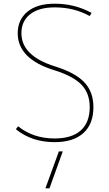

<svg xmlns="http://www.w3.org/2000/svg" viewBox="-20 -760 592 1040"><path d="M226 260 299 60H320L248 260ZM276 -720Q191 -720 143.5 -683Q96 -646 96 -580Q96 -457 279 -400Q388 -366 437 -314Q486 -262 486 -180Q486 -88 431.5 -39Q377 10 276 10Q152 10 66 -60L78 -76Q160 -10 276 -10Q369 -10 417.5 -53.5Q466 -97 466 -180Q466 -255 421 -301.5Q376 -348 273 -380Q76 -441 76 -580Q76 -653 128.5 -696.5Q181 -740 276 -740Q385 -740 476 -690L466 -673Q382 -720 276 -720Z"/></svg>

Font: M PLUS 1p Thin
Style: Regular
Weight: 250
Version: Version 1.062